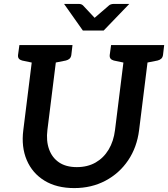

<svg xmlns="http://www.w3.org/2000/svg" viewBox="-20 -951 858 980"><path d="M359 9Q269 9 207 -29Q145 -67 116.5 -134Q88 -201 99 -287L153 -721H276L222 -288Q215 -232 230.5 -189Q246 -146 281.5 -122Q317 -98 372 -98Q427 -98 468 -121.5Q509 -145 534.5 -187.5Q560 -230 567 -287L621 -721H744L690 -287Q679 -199 634 -132.5Q589 -66 518 -28.5Q447 9 359 9ZM179 -721 155 -629 93 -642Q82 -645 76.5 -651.5Q71 -658 72 -670L79 -721ZM350 -721 344 -670Q342 -658 335 -651.5Q328 -645 316 -642L250 -629V-721ZM647 -721 623 -629 561 -642Q550 -645 544.5 -651.5Q539 -658 540 -670L547 -721ZM818 -721 812 -670Q810 -658 803 -651.5Q796 -645 784 -642L718 -629V-721ZM640 -931 509 -795H403L307 -931H382Q396 -931 404 -923L463 -860L536 -923Q540 -927 547 -929Q554 -931 561 -931Z"/></svg>

Font: Aleo SemiBold
Style: Italic
Weight: 600
Italic angle: -7°
Designer: Alessio Laiso
Foundry: Alessio Laiso
Version: Version 2.001;gftools[0.9.29]